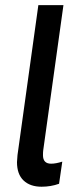

<svg xmlns="http://www.w3.org/2000/svg" viewBox="-20 -717 313 746"><path d="M46 -87Q46 -94.5 48 -114.5L129 -697H226.5L148 -133.5Q147 -126.5 147 -114Q147 -81 178.5 -81Q197 -81 222 -89L209.5 -3Q177.5 8.5 141.5 8.5Q97 8.5 71.5 -15.8Q46 -40 46 -87Z"/></svg>

Font: HK Grotesk Medium
Style: Italic
Weight: 500
Italic angle: -8°
Designer: Alfredo Marco Pradil
Foundry: Hanken Design Co.
Version: Version 3.004